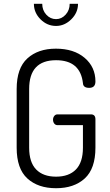

<svg xmlns="http://www.w3.org/2000/svg" viewBox="-20 -988 581 1014"><path d="M68 -208V-518Q68 -628 124.5 -679.5Q181 -731 275 -731Q370 -731 427 -682.5Q484 -634 484 -558Q484 -524 451 -524Q419 -524 418 -549Q404 -670 276 -670Q134 -670 134 -518V-208Q134 -131 171 -93Q208 -55 276 -55Q344 -55 381 -93Q418 -131 418 -208V-327H284Q273 -327 266.5 -335.5Q260 -344 260 -356Q260 -367 266.5 -375.5Q273 -384 284 -384H460Q484 -384 484 -358V-208Q484 -97 427.5 -45.5Q371 6 276 6Q181 6 124.5 -45.5Q68 -97 68 -208ZM159 -968H203Q203 -934 224.5 -910.5Q246 -887 276 -887Q305 -887 326.5 -910.5Q348 -934 348 -968H392Q392 -921 356.5 -886Q321 -851 276 -851Q229 -851 194 -886Q159 -921 159 -968Z"/></svg>

Font: Terminal Dosis
Style: Regular
Weight: 400
Designer: Edgar Tolentino, Pablo Impallari, Igino Marini
Foundry: Edgar Tolentino, Pablo Impallari, Igino Marini
Version: Version 1.007